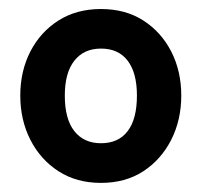

<svg xmlns="http://www.w3.org/2000/svg" viewBox="-20 -721 447 426"><path d="M204 -315.2Q150 -315.2 109.9 -341Q69.8 -366.8 47.4 -410.8Q25 -454.8 25 -509Q25 -563.2 47.4 -606.8Q69.8 -650.2 109.9 -675.6Q150 -701 204 -701Q258.2 -701 297.9 -675.6Q337.5 -650.2 359.9 -606.8Q382.2 -563.2 382.2 -509Q382.2 -454.8 359.9 -410.8Q337.5 -366.8 297.9 -341Q258.2 -315.2 204 -315.2ZM204 -403.2Q242.8 -403.2 263.2 -430Q283.8 -456.8 283.8 -509Q283.8 -559.5 263.2 -586.4Q242.8 -613.2 204 -613.2Q166.2 -613.2 145 -586.4Q123.8 -559.5 123.8 -509Q123.8 -456.8 145 -430Q166.2 -403.2 204 -403.2Z"/></svg>

Font: National Park
Style: Regular
Weight: 400
Designer: Andrea Herstowski, Ben Hoepner
Version: Version 1.009